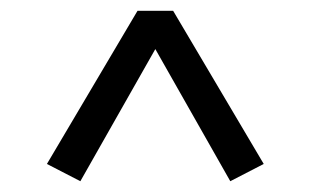

<svg xmlns="http://www.w3.org/2000/svg" viewBox="-20 -520 577 356"><path d="M67 -216 235 -500H301L469 -216L407 -184L268 -429L129 -184Z"/></svg>

Font: Source Serif 4 Caption
Style: Regular
Weight: 400
Designer: Frank Grießhammer
Foundry: Adobe Systems Incorporated
Version: Version 4.004;hotconv 1.0.117;makeotfexe 2.5.65602